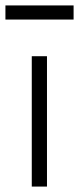

<svg xmlns="http://www.w3.org/2000/svg" viewBox="-32 -687 291 707"><path d="M85 0V-480H141V0ZM-12 -615V-667H239V-615Z"/></svg>

Font: Geologica Roman Thin
Style: Regular
Weight: 250
Designer: Sindre Bremnes, Frode Helland
Foundry: Monokrom Skriftforlag AS
Version: Version 1.010;gftools[0.9.28]